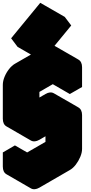

<svg xmlns="http://www.w3.org/2000/svg" viewBox="-63 -1293 646 1364"><path d="M217 -300Q182 -280 156 -295Q130 -310 130 -350V-590Q130 -617 142 -646.5Q154 -676 174 -701.5Q194 -727 217 -740L433 -865Q467 -885 493.5 -870Q520 -855 520 -815V-675L433 -625V-765L217 -640V-400L433 -525Q467 -545 493.5 -530Q520 -515 520 -475V-235Q520 -209 507.5 -179Q495 -149 475.5 -123.5Q456 -98 433 -85L217 40Q182 60 156 45Q130 30 130 -10V-110L217 -160V-60L433 -185V-425ZM190 -921 397 -1173 443 -1112 236 -860ZM433 -425V-185L260 -285V-525ZM433 -185 217 -60 43 -160 260 -285ZM433 -765V-625L260 -725V-865ZM217 -160 130 -110 -43 -210 43 -260ZM130 -110V-10Q130 30 156 45L-17 -55Q-43 -70 -43 -110V-210ZM494 -530Q467 -545 433 -525L217 -400L43 -500L260 -625Q294 -645 320 -630ZM494 -870Q467 -885 433 -865L217 -740Q194 -727 174 -701.5Q154 -676 142 -646.5Q130 -617 130 -590V-350Q130 -310 156 -295L-17 -395Q-43 -410 -43 -450V-690Q-43 -717 -31 -746.5Q-19 -776 0.7 -801.5Q20.4 -827 43 -840L260 -965Q294.4 -985 320 -970ZM397 -1173 190 -921 16 -1021 223 -1273ZM190 -921 236 -860 62 -960 16 -1021Z"/></svg>

Font: Nabla Normal
Style: Regular
Weight: 400
Designer: Arthur Reinders Folmer
Version: Version 1.000